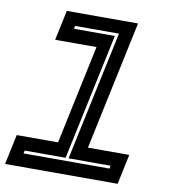

<svg xmlns="http://www.w3.org/2000/svg" viewBox="-111 -821 785 892"><g transform="rotate(10 282.0 -375.0)"><path d="M-27 0 3 -141.5H198L297 -608.5H102L132 -750H468L339 -141.5H534L504 0ZM49 -63H454.5L457.5 -77H259L389 -688H182L179 -674H372L245 -77H52Z"/></g></svg>

Font: Tourney Expanded Regular
Style: Bold Italic
Weight: 700
Width: 7
Italic angle: -12°
Designer: Tyler Finck
Foundry: Etcetera Type Co
Version: Version 1.010; ttfautohint (v1.8.3)